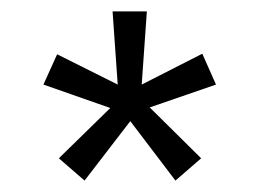

<svg xmlns="http://www.w3.org/2000/svg" viewBox="-20 -704 452 336"><path d="M83 -427 173 -515 56 -556 80 -609 186 -556 177 -684H237L228 -556L334 -610L358 -556L242 -516L332 -427L287 -388L208 -492L128 -388Z"/></svg>

Font: Karla
Style: Regular
Weight: 400
Designer: Jonathan Pinhorn
Version: Version 2.004;gftools[0.9.33]